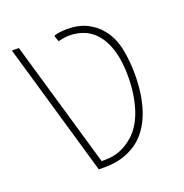

<svg xmlns="http://www.w3.org/2000/svg" viewBox="-101 -612 671 702"><g transform="rotate(-20 234.5 -261.0)"><path d="M167 0 17 -517H44L187 -25H201Q234 -25 260.5 -36Q287 -47 310 -67Q347 -99 365.5 -156.5Q384 -214 384 -284Q384 -385 345 -441Q306 -497 231 -497Q221 -497 208 -494.5Q195 -492 189 -491L181 -514Q192 -519 207 -520.5Q222 -522 232 -522Q277 -522 309.5 -506Q342 -490 364 -462Q390 -430 400 -383Q410 -336 410 -281Q410 -204 390 -144Q370 -84 330 -48Q305 -26 270 -13Q235 0 192 0Z"/></g></svg>

Font: Noto Sans Thai UI SemCond Thin
Style: Regular
Weight: 100
Width: 4
Designer: Monotype Design Team
Foundry: Monotype Imaging Inc.
Version: Version 2.000